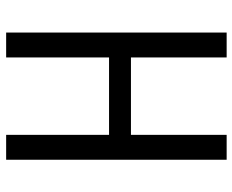

<svg xmlns="http://www.w3.org/2000/svg" viewBox="-88 -688 775 640"><g transform="rotate(90 300.0 -367.5)"><path d="M88 0V-735H171V-416H429V-735H512V0H429V-343H171V0Z"/></g></svg>

Font: Iosevka Curly Extended
Style: Regular
Weight: 400
Width: 7
Monospace: yes
Designer: Belleve Invis
Foundry: Belleve Invis
Version: Version 11.1.0; ttfautohint (v1.8.3)